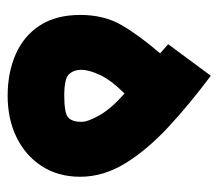

<svg xmlns="http://www.w3.org/2000/svg" viewBox="-54 -506 559 490"><g transform="rotate(90 225.0 -261.5)"><path d="M173.8 -520.5Q245.1 -467.3 303.7 -413.1Q362.3 -358.9 397 -302.7Q431.6 -246.6 431.6 -187.5Q431.6 -130.9 404.5 -89.1Q377.4 -47.4 330.8 -24.7Q284.2 -2 225.1 -2Q166 -2 119.1 -22.5Q72.3 -43 45.4 -84.2Q18.6 -125.5 18.6 -187.5Q18.6 -248 44.7 -293Q70.8 -337.9 116.7 -391.1L93.3 -411.6ZM219.2 -300.3Q185.5 -266.6 172.1 -238.3Q158.7 -210 158.7 -189.9Q158.7 -170.4 170.2 -158.4Q181.6 -146.5 224.6 -146.5Q269.5 -146.5 280.5 -156.7Q291.5 -167 291.5 -190.4Q291.5 -206.5 275.1 -235.8Q258.8 -265.1 219.2 -300.3Z"/></g></svg>

Font: Vazir Black FD-WOL-UI
Style: Black-FD-WOL-UI
Weight: 900
Designer: Saber Rastikerdar
Foundry: Saber Rastikerdar
Version: Version 30.0.0